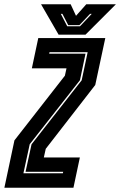

<svg xmlns="http://www.w3.org/2000/svg" viewBox="-50 -878 562 898"><path d="M-29.5 0 17.5 -221.5 253.5 -524 261 -558.5H99L129 -700H442.5L395.5 -480.5L164 -182L155 -141.5H323.5L293.5 0ZM59.5 -67.5H244L245.5 -74.5H69.5L97.5 -203L332 -502.5L360 -634H181.5L180 -627H350L324 -503L89 -203.5ZM224 -716 142 -858H280.5L305.5 -804L353.5 -858H492L350 -716ZM264.5 -755H324L379 -813H371L321.5 -760.5H269L242 -813H234.5Z"/></svg>

Font: Tourney Condensed ExtraBold
Style: Italic
Weight: 800
Width: 3
Italic angle: -12°
Designer: Tyler Finck
Foundry: Etcetera Type Co
Version: Version 1.010; ttfautohint (v1.8.3)